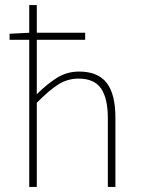

<svg xmlns="http://www.w3.org/2000/svg" viewBox="-20 -742 562 762"><path d="M96 0V-722H126V-476V-368Q165 -407 205 -432.5Q245 -458 294 -458Q368 -458 403 -413.5Q438 -369 438 -276V0H408V-272Q408 -352 381 -391Q354 -430 292 -430Q247 -430 210 -406Q173 -382 126 -334V0ZM18 -584V-608L96 -612H318V-584Z"/></svg>

Font: Assistant ExtraLight ExtraLight
Style: Regular
Weight: 250
Version: Version 3.000